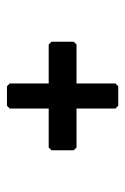

<svg xmlns="http://www.w3.org/2000/svg" viewBox="76 -628 360 552"><g transform="rotate(-90 256.0 -352.0)"><path d="M228 -192 220 -200V-312H108L100 -320V-384L108 -392H220V-504L228 -512H284L292 -504V-392H404L412 -384V-320L404 -312H292V-200L284 -192Z"/></g></svg>

Font: Hasubi Mono
Style: Regular
Weight: 400
Designer: Eli Heuer
Foundry: Eli Heuer
Version: Version 1.000